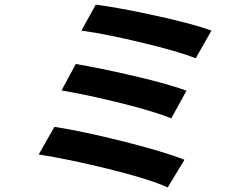

<svg xmlns="http://www.w3.org/2000/svg" viewBox="-20 -769 996 834"><path d="M396 -748.9Q497.2 -735.8 658 -700.6Q818.9 -665.5 898.4 -636L830.3 -516Q753.6 -546.2 593.4 -584.5Q433.2 -622.9 333.5 -636ZM309.3 -491.1Q424.7 -471.2 568.5 -437.5Q712.4 -403.8 790.1 -375L724.1 -255Q650.9 -284.8 504.6 -321.2Q358.3 -357.6 247.2 -376.1ZM216.3 -218Q339.8 -198.9 515.8 -154.7Q691.8 -110.4 781.2 -74.9L708.5 45.1Q625 7.5 449.9 -35.5Q274.9 -78.5 148.1 -98Z"/></svg>

Font: Karasuma Gothic
Style: Bold Italic
Weight: 700
Italic angle: 9.39998°
Designer: Rasmus Andersson / Ryoko Nishizuka
Foundry: Genbu
Version: Version 1.00